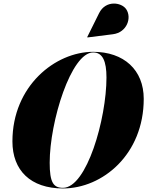

<svg xmlns="http://www.w3.org/2000/svg" viewBox="-20 -1052 830 1082"><path d="M616 -859C696 -869 724 -952.5 691 -1000.5C664 -1039.5 575.5 -1052.5 538.5 -978L471.5 -843L473 -841ZM335 10C558 10 790 -182 790 -495C790 -658 678 -760 505 -760C292 -760 50 -568 50 -255C50 -92 152 10 335 10ZM505 -756.5C559 -756.5 580 -706.5 580 -615C580 -383 469 6.5 335 6.5C281 6.5 260 -23.5 260 -135C260 -367 381 -756.5 505 -756.5Z"/></svg>

Font: Bodoni* 48pt Fatface
Style: Italic
Weight: 900
Italic angle: -13°
Version: Version 2.3